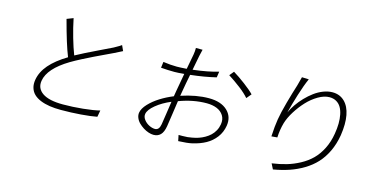

<svg xmlns="http://www.w3.org/2000/svg" viewBox="-77 -1135 3023 1551"><g transform="rotate(15 1434.0 -359.5)"><path d="M820.7 -621.1 841.3 -576Q786.2 -547.9 775.9 -543Q761.7 -536.2 710.4 -511.9Q659.1 -487.6 622.3 -470Q585.6 -452.4 534.6 -426.1Q483.7 -399.9 446.7 -377.8Q284.4 -280.2 267 -175.1Q256 -109.7 310.7 -71.9Q365.4 -34.1 482.6 -34.1Q562.9 -34.1 648.6 -42.8Q734.4 -51.5 787.6 -65L777.7 -9.9Q725.9 0.4 644.4 6.7Q562.9 13.1 478 13.1Q426.1 13.1 383.3 6.6Q340.6 0 306.3 -14Q272 -28.1 250 -49.2Q228 -70.3 218.8 -100.7Q209.5 -131 215.9 -169Q227.3 -236.9 279.3 -297.1Q331.3 -357.2 424.4 -413Q385.3 -509.9 332.4 -709.2L386 -730.1Q401.6 -653.1 424 -575.3Q446.4 -497.5 468.8 -440Q531.2 -474.1 644 -528.4Q756.7 -582.7 759.6 -584.2Q766.7 -588.4 780.4 -596.1Q794 -603.7 803.3 -609.2Q812.5 -614.7 820.7 -621.1Z M1251.8 -35.2Q1286.6 -35.2 1295.1 -85.9Q1299 -109 1309.7 -181.6Q1320.3 -254.3 1324.6 -282Q1253.2 -252.1 1202.1 -210.2Q1150.9 -168.3 1144.9 -132.1Q1141 -107.6 1158.6 -84.5Q1176.1 -61.4 1202.4 -48.3Q1228.7 -35.2 1251.8 -35.2ZM1385.7 -378.9 1380.3 -346.9Q1504.6 -388.1 1611.2 -388.1Q1710.9 -388.1 1764.7 -338.2Q1818.5 -288.4 1805.8 -209.9Q1796.5 -153.8 1764 -111Q1731.5 -68.2 1684.3 -41.9Q1637.1 -15.6 1574.2 -1.1Q1533.7 8.2 1459.2 11L1449.2 -38H1480.1Q1527.7 -38 1559.3 -45.1Q1587 -49.7 1612.7 -58.2Q1638.5 -66.8 1663 -80.8Q1687.5 -94.8 1706.5 -112.7Q1725.5 -130.7 1739.2 -155.5Q1752.8 -180.4 1757.5 -209.2Q1764.6 -252.1 1744.9 -283.4Q1725.1 -314.6 1688.4 -329.4Q1651.6 -344.1 1604 -344.1Q1491.5 -344.1 1373.6 -300.1Q1368.3 -264.2 1357.1 -185.9Q1345.9 -107.6 1341.6 -82Q1333.1 -30.9 1310.5 -8.5Q1288 13.8 1252.5 13.8Q1233.7 13.8 1210.8 6.4Q1187.9 -1.1 1166 -14.9Q1144.2 -28.8 1126.6 -46.3Q1109 -63.9 1100 -86.1Q1090.9 -108.3 1094.5 -130Q1100.5 -165.8 1137.1 -204.7Q1173.7 -243.6 1223.9 -275Q1274.1 -306.5 1331.7 -329.9L1339.1 -375Q1351.6 -448.9 1366.1 -525.9Q1312.5 -521 1285.2 -521Q1229 -521 1171.9 -525.9L1178.3 -576Q1239.7 -567.1 1291.9 -567.1Q1319.2 -567.1 1374.6 -571Q1390.6 -652 1398.1 -696Q1403.4 -727.3 1402.7 -752.8H1458.5Q1455.6 -742.5 1445.7 -698.2Q1441.8 -672.9 1422.2 -576Q1553.6 -591.6 1634.2 -616.8L1626.8 -567.1Q1530.2 -543.7 1413.7 -530.9Q1399.1 -458.5 1385.7 -378.9ZM1719.8 -610.1 1750 -647Q1796.2 -619.3 1851.9 -577.2Q1907.7 -535.2 1933.9 -507.1L1900.2 -467Q1872.9 -499.6 1821.4 -539.1Q1769.9 -578.5 1719.8 -610.1Z M2291.5 -746.1 2349.1 -744Q2323.5 -687.5 2295.6 -598.2Q2267.8 -508.9 2251.1 -441.1Q2266.7 -475.5 2290.8 -510.7Q2315 -545.8 2346.4 -578.5Q2377.8 -611.2 2412.3 -636.7Q2446.7 -662.3 2486.2 -677.6Q2525.6 -692.8 2562.5 -692.8Q2623.2 -692.8 2663.7 -653.6Q2704.2 -614.3 2717.5 -543.7Q2730.8 -473 2715.9 -375Q2703.1 -299 2673.7 -237Q2644.2 -175.1 2603 -130.7Q2561.8 -86.3 2506.2 -52.9Q2450.6 -19.5 2390.1 1.1Q2329.5 21.7 2257.5 34.1L2234.7 -11Q2300.1 -20.2 2355.6 -36.6Q2411.2 -52.9 2464.3 -81.7Q2517.4 -110.4 2556.8 -149.5Q2596.2 -188.6 2625.2 -245.7Q2654.1 -302.9 2665.8 -373.9Q2673.7 -420.1 2674.2 -460.8Q2674.7 -501.4 2667.6 -536Q2660.5 -570.7 2645.8 -595.3Q2631 -620 2606.5 -634.1Q2582 -648.1 2549.4 -648.1Q2505.3 -648.1 2455.6 -619Q2405.9 -589.8 2364.9 -545.5Q2323.9 -501.1 2291.5 -449Q2259.2 -397 2245 -350.1Q2228 -290.8 2225.1 -225.1L2176.5 -220.9Q2181.1 -309.3 2190.7 -366.1Q2200.6 -426.1 2225.5 -515.8Q2250.4 -605.5 2272.4 -674Q2289.1 -735.1 2291.5 -746.1Z"/></g></svg>

Font: Karasuma Gothic
Style: Light Italic
Weight: 300
Italic angle: 9.39998°
Designer: Rasmus Andersson / Ryoko Nishizuka
Foundry: rsms
Version: Version 1.00